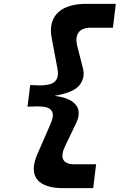

<svg xmlns="http://www.w3.org/2000/svg" viewBox="-20 -853 640 998"><path d="M308.5 125Q260.5 125 226.5 114Q192.5 103 174.2 81Q156 59 155.5 25.5Q155 -8 175 -53.5L243 -209.5Q259 -246.5 253.5 -265.2Q248 -284 232 -291Q221.5 -296 206.5 -298Q191.5 -300 171 -300Q150.5 -300 123 -298.5L137 -411Q162.5 -409.5 182.2 -409.2Q202 -409 217.5 -411Q233 -413 245 -417Q267 -425 276 -444.5Q285 -464 278 -499.5L249 -654Q240 -700.5 249.8 -734.5Q259.5 -768.5 284 -790.2Q308.5 -812 344.8 -822.5Q381 -833 426 -833H582L567 -709H453Q406 -709 388.2 -683.8Q370.5 -658.5 381.5 -614L411 -498.5Q424 -449 393 -410.2Q362 -371.5 263.5 -355Q326.5 -346.5 355.8 -325.2Q385 -304 388.5 -275.2Q392 -246.5 377 -215.5L318.5 -93.5Q303.5 -62.5 304.5 -41.2Q305.5 -20 321.2 -9.5Q337 1 365.5 1H479.5L464.5 125Z"/></svg>

Font: Spline Sans Mono
Style: Italic
Weight: 400
Italic angle: -4°
Monospace: yes
Designer: Eben Sorkin, Mirko Velimirovic
Foundry: Sorkin Type
Version: Version 1.004